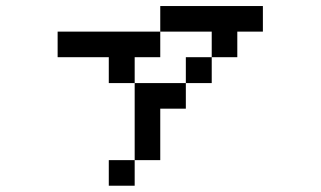

<svg xmlns="http://www.w3.org/2000/svg" viewBox="-20 -462 1040 623"><path d="M167 -276.4V-359.4H500V-276.4H417V-192.4H333V-276.4ZM417 57.6V140.6H333V57.6ZM417 57.6V-192.4H583V-109.4H500V57.6ZM583 -192.4V-276.4H667V-192.4ZM667 -276.4V-359.4H500V-442.4H833V-359.4H750V-276.4Z"/></svg>

Font: KH Dot kagurazaka 12
Style: Regular
Weight: 400
Designer: Original version for X68000 by Keitarou Hiraki (http://hp.vector.co.jp/authors/VA000874/) / TrueType conversion by Homem
Version: Version 1.00.20150527